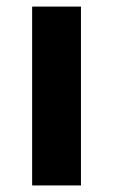

<svg xmlns="http://www.w3.org/2000/svg" viewBox="-20 -566 345 586"><path d="M227.1 0H78.1V-545.9H227.1Z"/></svg>

Font: OpenSansHebrew-Bold
Style: Bold
Weight: 700
Foundry: Ascender Corporation, Yanek Iontef
Version: Version 2.001;PS 002.001;hotconv 1.0.70;makeotf.lib2.5.58329